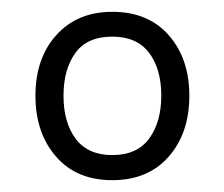

<svg xmlns="http://www.w3.org/2000/svg" viewBox="-20 -575 380 325"><path d="M170 -270Q109.5 -270 74.8 -310Q40 -350 40 -413Q40 -476.5 75.5 -515.8Q111 -555 170 -555Q231 -555 265.8 -515.2Q300.5 -475.5 300.5 -413Q300.5 -349.5 265.5 -309.8Q230.5 -270 170 -270ZM170 -312.5Q212 -312.5 232.5 -340.5Q253 -368.5 253 -413Q253 -458.5 232.2 -485.8Q211.5 -513 170 -513Q127.5 -513 107.5 -485.2Q87.5 -457.5 87.5 -413Q87.5 -367.5 108.2 -340Q129 -312.5 170 -312.5Z"/></svg>

Font: Manrope Variable Light
Style: Regular
Weight: 200
Designer: Mikhail Sharanda
Foundry: Mikhail Sharanda
Version: Version 4.505